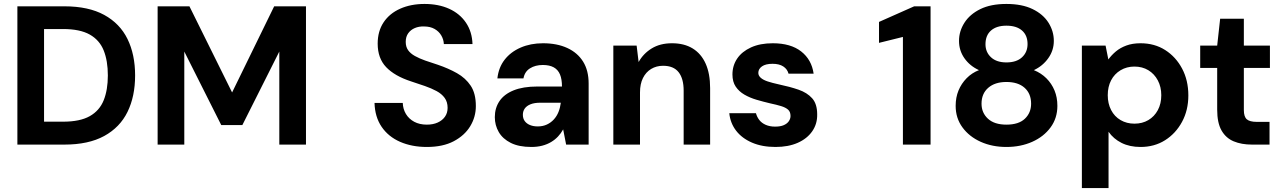

<svg xmlns="http://www.w3.org/2000/svg" viewBox="-20 -732 6496 972"><path d="M68 0V-700H306Q428 -700 507.5 -656.5Q587 -613 625.5 -534.5Q664 -456 664 -350Q664 -244 625.5 -165.5Q587 -87 507.5 -43.5Q428 0 306 0ZM203 -116H299Q385 -116 434.5 -144Q484 -172 505 -224.5Q526 -277 526 -350Q526 -424 505 -476.5Q484 -529 434.5 -557Q385 -585 299 -585H203Z M778 0V-700H939L1155 -264L1368 -700H1529V0H1394V-471L1207 -99H1100L913 -471V0Z M2141 12Q2065 12 2005.5 -14Q1946 -40 1912 -90Q1878 -140 1876 -211H2019Q2020 -180 2035 -155Q2050 -130 2077 -115.5Q2104 -101 2141 -101Q2172 -101 2195.5 -111.5Q2219 -122 2232.5 -141Q2246 -160 2246 -186Q2246 -216 2231 -236.5Q2216 -257 2190 -271Q2164 -285 2131 -296.5Q2098 -308 2061 -320Q1978 -347 1935 -392Q1892 -437 1892 -511Q1892 -574 1922 -619Q1952 -664 2006 -688Q2060 -712 2129 -712Q2200 -712 2254 -687.5Q2308 -663 2339 -617Q2370 -571 2372 -509H2227Q2226 -532 2214 -552.5Q2202 -573 2180 -585.5Q2158 -598 2127 -598Q2101 -599 2080 -590Q2059 -581 2046.5 -563.5Q2034 -546 2034 -520Q2034 -495 2046 -478Q2058 -461 2080.5 -448.5Q2103 -436 2132.5 -425.5Q2162 -415 2197 -404Q2250 -386 2293.5 -361.5Q2337 -337 2363 -298Q2389 -259 2389 -195Q2389 -140 2360.5 -93Q2332 -46 2277 -17Q2222 12 2141 12Z M2670 12Q2607 12 2566 -8.5Q2525 -29 2505 -63.5Q2485 -98 2485 -139Q2485 -185 2508.5 -220Q2532 -255 2580 -274.5Q2628 -294 2700 -294H2825Q2825 -331 2815 -355Q2805 -379 2783.5 -391Q2762 -403 2728 -403Q2690 -403 2663 -386Q2636 -369 2630 -335H2498Q2504 -390 2534.5 -429.5Q2565 -469 2615.5 -491Q2666 -513 2729 -513Q2800 -513 2852 -489Q2904 -465 2932 -420Q2960 -375 2960 -309V0H2846L2831 -77Q2820 -57 2805 -41Q2790 -25 2770 -13Q2750 -1 2725 5.5Q2700 12 2670 12ZM2702 -92Q2728 -92 2748.5 -101.5Q2769 -111 2784 -127.5Q2799 -144 2807.5 -165.5Q2816 -187 2819 -211V-212H2716Q2685 -212 2665.5 -204Q2646 -196 2636.5 -182.5Q2627 -169 2627 -151Q2627 -132 2636.5 -119Q2646 -106 2663 -99Q2680 -92 2702 -92Z M3085 0V-501H3203L3213 -418Q3237 -461 3279.5 -487Q3322 -513 3382 -513Q3444 -513 3487 -486.5Q3530 -460 3552.5 -409.5Q3575 -359 3575 -286V0H3441V-273Q3441 -334 3415.5 -366.5Q3390 -399 3337 -399Q3303 -399 3276.5 -383Q3250 -367 3235 -337Q3220 -307 3220 -264V0Z M3906 12Q3838 12 3787 -10Q3736 -32 3706.5 -70.5Q3677 -109 3672 -159H3807Q3812 -140 3824 -124.5Q3836 -109 3856.5 -100Q3877 -91 3904 -91Q3931 -91 3948 -98.5Q3965 -106 3973.5 -118.5Q3982 -131 3982 -145Q3982 -166 3969.5 -177Q3957 -188 3934 -195Q3911 -202 3878 -209Q3844 -217 3810 -227Q3776 -237 3748.5 -253Q3721 -269 3704.5 -293.5Q3688 -318 3688 -355Q3688 -400 3712 -435.5Q3736 -471 3782 -492Q3828 -513 3892 -513Q3983 -513 4036 -471.5Q4089 -430 4099 -359H3972Q3966 -382 3945.5 -395.5Q3925 -409 3891 -409Q3856 -409 3837.5 -396Q3819 -383 3819 -363Q3819 -349 3831.5 -338Q3844 -327 3867 -319.5Q3890 -312 3922 -305Q3979 -293 4022.5 -278Q4066 -263 4091.5 -234.5Q4117 -206 4117 -153Q4118 -105 4092 -67.5Q4066 -30 4018.5 -9Q3971 12 3906 12Z M4551 0V-545L4430 -515V-621L4608 -700H4691V0Z M5075 12Q5003 12 4945 -14Q4887 -40 4852.5 -87Q4818 -134 4818 -196Q4818 -239 4832.5 -274Q4847 -309 4873.5 -336Q4900 -363 4936 -377Q4890 -398 4862.5 -437Q4835 -476 4835 -525Q4835 -574 4862.5 -617Q4890 -660 4943 -686Q4996 -712 5075 -712Q5154 -712 5207.5 -686Q5261 -660 5288 -617Q5315 -574 5315 -525Q5315 -477 5287 -437.5Q5259 -398 5214 -377Q5251 -362 5277.5 -335.5Q5304 -309 5318.5 -274Q5333 -239 5333 -196Q5333 -134 5298.5 -87Q5264 -40 5205.5 -14Q5147 12 5075 12ZM5075 -101Q5137 -101 5168.5 -131Q5200 -161 5200 -207Q5200 -258 5167 -287.5Q5134 -317 5075 -317Q5017 -317 4983 -287.5Q4949 -258 4949 -207Q4949 -161 4981.5 -131Q5014 -101 5075 -101ZM5075 -416Q5126 -416 5154 -442Q5182 -468 5182 -509Q5182 -553 5154 -577.5Q5126 -602 5075 -602Q5025 -602 4997 -577.5Q4969 -553 4969 -508Q4969 -468 4997 -442Q5025 -416 5075 -416Z M5457 220V-501H5577L5591 -431Q5607 -453 5629 -471.5Q5651 -490 5682 -501.5Q5713 -513 5754 -513Q5825 -513 5879 -478.5Q5933 -444 5964.5 -384.5Q5996 -325 5996 -249Q5996 -174 5964 -115Q5932 -56 5878 -22Q5824 12 5754 12Q5699 12 5658 -8.5Q5617 -29 5592 -65V220ZM5723 -106Q5763 -106 5793.5 -124Q5824 -142 5841.5 -174.5Q5859 -207 5859 -250Q5859 -292 5841.5 -325Q5824 -358 5793.5 -376.5Q5763 -395 5723 -395Q5684 -395 5653 -376.5Q5622 -358 5605 -325.5Q5588 -293 5588 -250Q5588 -208 5605 -175Q5622 -142 5653 -124Q5684 -106 5723 -106Z M6318 0Q6265 0 6225.5 -16.5Q6186 -33 6164 -71.5Q6142 -110 6142 -177V-388H6056V-501H6142L6157 -637H6277V-501H6409V-388H6277V-175Q6277 -141 6292 -128Q6307 -115 6343 -115H6407V0Z"/></svg>

Font: DM Sans 18pt
Style: Bold
Weight: 700
Designer: Colophon Foundry, Jonny Pinhorn
Foundry: Colophon Foundry
Version: Version 4.004;gftools[0.9.30]